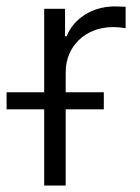

<svg xmlns="http://www.w3.org/2000/svg" viewBox="-53 -573 432 593"><path d="M83.5 0H149.9V-235.4H267.6V-288.1H149.9V-350.1C149.9 -430.7 211.4 -489.3 295.9 -489.3C313.5 -489.3 330.1 -486.8 335 -485.8V-552.2L301.3 -553.2C233.4 -553.2 174.8 -516.6 152.8 -460.9H147.9V-545.9H83.5V-288.1H-32.7V-235.4H83.5Z"/></svg>

Font: Raveo Light
Style: Regular
Weight: 300
Designer: Jakub Foglar, Rasmus Andersson (Inter)
Foundry: Jakubfoglar.com
Version: Version 1.100;Glyphs 3.2.3 (3260)